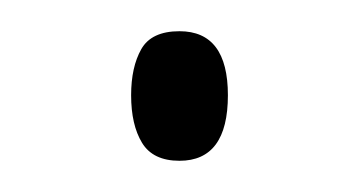

<svg xmlns="http://www.w3.org/2000/svg" viewBox="-20 -96 229 123"><path d="M64 -35Q64 -53 70.5 -64.5Q77 -76 95 -76Q126 -76 126 -35Q126 7 95 7Q78 7 71 -4.5Q64 -16 64 -35Z"/></svg>

Font: Noto Sans Gujarati ExtraCondensed ExtraLight
Style: Regular
Weight: 200
Width: 2
Designer: Jelle Bosma - Monotype Design Team, Universal Thirst
Foundry: Monotype Imaging Inc.
Version: Version 2.106; ttfautohint (v1.8.4.7-5d5b)